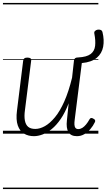

<svg xmlns="http://www.w3.org/2000/svg" viewBox="-20 -905 722 1300"><path d="M210 17Q172 17 143 0Q114 -17 100.5 -55.5Q87 -94 95 -156L137 -495Q139 -506 145.5 -510.5Q152 -515 165 -515Q180 -515 186.5 -510Q193 -505 191 -494L149 -160Q143 -118 148.5 -89Q154 -60 171 -46Q188 -32 219 -32Q250 -32 284 -51Q318 -70 352 -111Q386 -152 415.5 -218.5Q445 -285 468 -379L481 -496Q483 -507 489.5 -511.5Q496 -516 509 -516Q567 -519 593.5 -539Q620 -559 624 -594.5Q628 -630 619 -676Q616 -688 623 -695Q630 -702 640.5 -704Q651 -706 661 -702.5Q671 -699 674 -687Q687 -634 678.5 -588.5Q670 -543 635 -513.5Q600 -484 534 -478L486 -96Q483 -75 484 -60.5Q485 -46 491.5 -38.5Q498 -31 510 -31Q524 -31 537 -39Q550 -47 562.5 -62Q575 -77 586 -97Q590 -105 597 -106Q604 -107 613 -101Q622 -97 624 -90.5Q626 -84 622 -77Q610 -52 591.5 -30.5Q573 -9 550 4Q527 17 501 17Q480 17 465.5 10Q451 3 443 -11Q435 -25 432.5 -44.5Q430 -64 433 -90L445 -206Q421 -143 391.5 -100Q362 -57 330.5 -31.5Q299 -6 268 5.5Q237 17 210 17ZM0 365H646V375H0ZM0 -20H646V0H0ZM0 -505H646V-500H0ZM0 -885H646V-875H0Z"/></svg>

Font: Playwrite GB S Guides
Style: Italic
Weight: 400
Italic angle: -7.01216°
Designer: Veronika Burian, José Scaglione
Foundry: TypeTogether
Version: Version 1.002